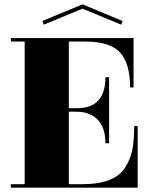

<svg xmlns="http://www.w3.org/2000/svg" viewBox="-20 -876 726 887"><path d="M30 -9V-25H94V-684H30V-700H597V-472H581Q581 -582 535 -633Q489 -684 373 -684H298V-376H335Q467 -376 467 -519H484V-214H467Q467 -286 431.5 -323Q396 -360 331 -360H298V-25H359Q510 -25 558 -102Q583 -141 591.5 -185Q600 -229 600 -294H616V-9ZM361 -836V-856L546 -779L540 -762ZM361 -856V-836L182 -762L176 -779Z"/></svg>

Font: Elsie Black
Style: Regular
Weight: 900
Designer: Alejandro Inler
Foundry: Alejandro Inler
Version: 1.002